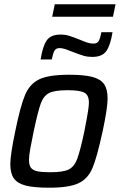

<svg xmlns="http://www.w3.org/2000/svg" viewBox="-20 -866 558 894"><path d="M28 -102Q28 -145 51 -255Q75 -373 97 -424.5Q119 -476 163.5 -497Q208 -518 301 -518Q371 -518 409.5 -508Q448 -498 464.5 -474.5Q481 -451 481 -407Q481 -363 458 -255Q432 -135 411 -84.5Q390 -34 346 -13Q302 8 209 8Q138 8 99.5 -2Q61 -12 44.5 -35.5Q28 -59 28 -102ZM373 -255 377 -277Q394 -362 394 -388Q394 -423 373 -434.5Q352 -446 295 -446Q235 -446 209 -433Q183 -420 170 -384.5Q157 -349 137 -255Q128 -212 121.5 -176.5Q115 -141 115 -122Q115 -97 124 -85Q133 -73 154 -68.5Q175 -64 214 -64Q274 -64 300 -77Q326 -90 339.5 -126Q353 -162 373 -255ZM262 -705Q284 -705 303 -699Q322 -693 352 -681Q357 -679 370.5 -673.5Q384 -668 394.5 -665.5Q405 -663 415 -663Q432 -663 439 -674Q446 -685 452 -716H504Q494 -654 474.5 -627.5Q455 -601 410 -601Q388 -601 370.5 -606Q353 -611 322 -623Q316 -625 302.5 -630.5Q289 -636 278 -639Q267 -642 257 -642Q241 -642 234 -630.5Q227 -619 221 -589H169Q179 -652 198 -678.5Q217 -705 262 -705ZM223 -788 235 -846H518L506 -788Z"/></svg>

Font: Saira Semi Condensed
Style: Italic
Weight: 400
Width: 4
Italic angle: -12°
Designer: Hector Gatti with collaboration of the Omnibus-Type team
Foundry: Omnibus-Type
Version: Version 1.001; ttfautohint (v1.8)